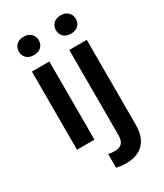

<svg xmlns="http://www.w3.org/2000/svg" viewBox="-229 -819 963 1124"><g transform="rotate(-30 252.5 -257.5)"><path d="M60.5 -667Q60.5 -693.8 78.4 -711.7Q96.2 -729.5 127.9 -729.5Q159.2 -729.5 177.2 -711.7Q195.3 -693.8 195.3 -667Q195.3 -640.6 177.2 -623Q159.2 -605.5 127.9 -605.5Q96.2 -605.5 78.4 -623Q60.5 -640.6 60.5 -667ZM186.5 -528.3V0H68.4V-528.3ZM311 -667Q311 -693.8 329.1 -711.7Q347.2 -729.5 378.4 -729.5Q410.2 -729.5 428 -711.7Q445.8 -693.8 445.8 -667Q445.8 -640.6 428 -623Q410.2 -605.5 378.4 -605.5Q347.2 -605.5 329.1 -623Q311 -640.6 311 -667ZM321.3 -528.3H439.5V45.9Q439.5 127 397.9 170.2Q356.4 213.4 277.8 213.4Q244.1 213.4 213.4 205.1L213.9 113.3Q234.4 117.7 257.3 117.7Q288.6 117.7 304.9 101.1Q321.3 84.5 321.3 45.9Z"/></g></svg>

Font: Vazirmatn RD FD Medium
Style: Regular
Weight: 500
Designer: Saber Rastikerdar
Foundry: Saber Rastikerdar
Version: Version 33.003